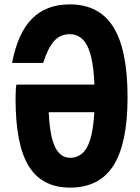

<svg xmlns="http://www.w3.org/2000/svg" viewBox="-20 -838 640 876"><path d="M466 -326H155L201 -388Q201 -246 225 -182Q249 -118 300 -118Q359 -118 385.5 -184Q412 -250 412 -394Q412 -545 385 -613.5Q358 -682 298 -682Q255 -682 227 -651Q199 -620 177 -551H35Q61 -687 126 -752.5Q191 -818 298 -818Q433 -818 497.5 -714Q562 -610 562 -394Q562 -185 498 -83.5Q434 18 300 18Q172 18 111.5 -79.5Q51 -177 51 -387Q51 -410 52 -427Q53 -444 55 -452H466Z"/></svg>

Font: Martian Mono Condensed SemiBold
Style: Regular
Weight: 600
Width: 3
Designer: Roman Shamin
Foundry: Evil Martians
Version: Version 1.000